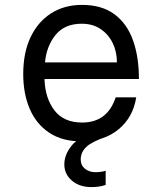

<svg xmlns="http://www.w3.org/2000/svg" viewBox="-20 -560 658 785"><path d="M537 -162Q524 -80 464.5 -31Q405 18 313 18Q234 18 181 -17.5Q128 -53 101.5 -115Q75 -177 75 -257Q75 -345 105 -408Q135 -471 189 -505.5Q243 -540 315 -540Q396 -540 447.5 -502Q499 -464 523.5 -396Q548 -328 548 -237H162Q164 -160 202 -109.5Q240 -59 316 -59Q419 -59 453 -162ZM314 -463Q244 -463 207 -417Q170 -371 164 -305H458Q458 -349 440.5 -384.5Q423 -420 391 -441.5Q359 -463 314 -463ZM374 -20 412 0Q354 20 332 41.5Q310 63 310 92Q310 116 327.5 130Q345 144 370 144Q394 144 412 138V196Q398 201 383 203Q368 205 354 205Q305 205 274 178.5Q243 152 243 112Q243 74 271.5 37Q300 0 374 -20Z"/></svg>

Font: Fragment Mono
Style: Regular
Weight: 400
Monospace: yes
Designer: Wei Huang based on Nimbus Sans by URW Studio, based on Helvetica by Max Miedinger.
Foundry: Wei Huang
Version: Version 1.021; ttfautohint (v1.8.4.7-5d5b)